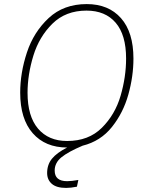

<svg xmlns="http://www.w3.org/2000/svg" viewBox="-20 -713 730 941"><path d="M248 123Q248 175 309 175Q331 175 364 169L357 202Q327 208 304 208Q257 208 234 188Q211 168 211 135Q211 94 234.5 65Q258 36 309 10Q202 10 140.5 -60Q79 -130 79 -259Q79 -356 112 -456Q145 -556 218.5 -624.5Q292 -693 405 -693Q512 -693 573 -624Q634 -555 634 -426Q634 -339 609 -249.5Q584 -160 528.5 -90.5Q473 -21 385 1Q314 31 281 58Q248 85 248 123ZM309 -22Q414 -22 479 -86.5Q544 -151 571 -243.5Q598 -336 598 -426Q598 -542 547 -601.5Q496 -661 404 -661Q302 -661 237 -597Q172 -533 143.5 -440Q115 -347 115 -258Q115 -143 166.5 -82.5Q218 -22 309 -22Z"/></svg>

Font: FiraGO UltraLight
Style: Italic
Weight: 200
Italic angle: -8°
Designer: bBox Type GmbH
Foundry: bBox Type GmbH
Version: Version 1.001